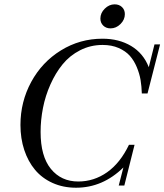

<svg xmlns="http://www.w3.org/2000/svg" viewBox="-20 -856 761 889"><path d="M491.7 -724.6Q471.2 -724.6 458 -737.5Q444.8 -750.5 444.8 -770Q444.8 -795.9 465.1 -815.9Q485.4 -835.9 510.7 -835.9Q531.7 -835.9 544.9 -823.2Q558.1 -810.5 558.1 -790.5Q558.1 -764.6 537.8 -744.6Q517.6 -724.6 491.7 -724.6ZM332 13.2Q272.5 13.2 223.6 -8.8Q174.8 -30.8 142.3 -69.6Q109.9 -108.4 92.3 -161.6Q74.7 -214.8 74.7 -277.3Q74.7 -384.8 124.5 -476.6Q174.3 -568.4 262 -622.6Q349.6 -676.8 454.6 -676.8Q530.8 -676.8 587.2 -643.1Q643.6 -609.4 668.9 -544.9L695.3 -650.4H721.2L663.1 -423.3H636.7Q635.7 -456.1 630.9 -485.4Q626 -514.6 613.3 -545.2Q600.6 -575.7 581.1 -597.7Q561.5 -619.6 529.3 -633.8Q497.1 -647.9 455.1 -647.9Q398.9 -647.9 350.8 -623.3Q302.7 -598.6 269.8 -558.1Q236.8 -517.6 213.4 -464.8Q189.9 -412.1 179 -356.2Q168 -300.3 168 -245.1Q168 -132.3 215.6 -74Q263.2 -15.6 342.3 -15.6Q415 -15.6 475.8 -58.3Q536.6 -101.1 577.1 -185.5H603L555.7 2.9H529.8L551.3 -80.6Q455.6 13.2 332 13.2Z"/></svg>

Font: Elstob 14pt
Style: Italic
Weight: 400
Italic angle: -20°
Designer: Peter S. Baker
Version: Version 1.015